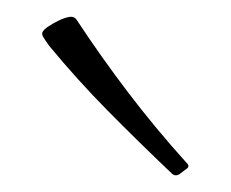

<svg xmlns="http://www.w3.org/2000/svg" viewBox="-20 -758 273 227"><path d="M192 -552Q187 -549 183 -553Q143 -591 107 -627.5Q71 -664 38 -704Q33 -711 31 -714.5Q29 -718 30.5 -720.5Q32 -723 36 -726Q42 -730 49 -733.5Q56 -737 62 -738Q68 -739 71 -734Q100 -690 132 -648Q164 -606 201 -565Q205 -561 200 -558Z"/></svg>

Font: Hahmlet Thin
Style: Regular
Weight: 250
Version: Version 1.002